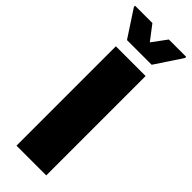

<svg xmlns="http://www.w3.org/2000/svg" viewBox="-306 -917 940 940"><g transform="rotate(45 164.0 -447.5)"><path d="M61 0V-688H267V0ZM78 -748 -13 -887V-895H107L165 -819L221 -895H341V-887L249 -748Z"/></g></svg>

Font: Saira ExtraBold
Style: Regular
Weight: 800
Designer: Hector Gatti with collaboration of the Omnibus-Type team
Foundry: Omnibus-Type
Version: Version 1.100; ttfautohint (v1.8.3)